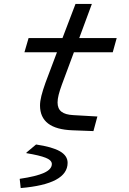

<svg xmlns="http://www.w3.org/2000/svg" viewBox="-20 -658 654 974"><path d="M355 -393 294 -229Q283 -199 277.5 -177Q272 -155 272 -138Q272 -107 291.5 -91.5Q311 -76 352 -74L474 -67L454 7L348 3Q265 0 224 -31.5Q183 -63 183 -123Q183 -144 190 -172Q197 -200 211 -239L269 -393H104L125 -465H297L363 -638H446L382 -465H572L552 -393ZM323 168Q323 222 263.5 254Q204 286 85 296L80 250L81 249Q163 237 203 219Q243 201 243 174Q243 155 212 142.5Q181 130 114 119V116L163 75Q245 87 284 109.5Q323 132 323 168Z"/></svg>

Font: Intel One Mono
Style: Italic
Weight: 400
Italic angle: -16°
Monospace: yes
Designer: Fred Shallcrass
Foundry: Frere-Jones Type LLC
Version: Version 1.400;hotconv 1.1.0;makeotfexe 2.6.0;FJTRelease1.4